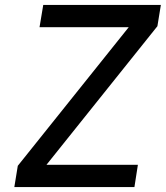

<svg xmlns="http://www.w3.org/2000/svg" viewBox="-20 -757 671 777"><path d="M38 0 52 -86 501 -647H140L155 -737H631L617 -651L168 -90H538L524 0Z"/></svg>

Font: Exo Thin Medium
Style: Italic
Weight: 500
Italic angle: -9°
Version: Version 2.000